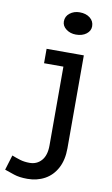

<svg xmlns="http://www.w3.org/2000/svg" viewBox="-178 -747 604 1036"><g transform="rotate(10 124.0 -229.0)"><path d="M49 238Q5 238 -24.5 228Q-54 218 -77 210L-52 128Q-29 137 -6 144Q17 151 46 151Q86 151 111 122.5Q136 94 136 40V-471H234V38Q234 102 210 147Q186 192 144 215Q102 238 49 238ZM30 -392V-471H212V-392ZM172 -574Q141 -574 118.5 -591Q96 -608 96 -633Q96 -661 118.5 -678.5Q141 -696 172 -696Q207 -696 229 -678.5Q251 -661 251 -633Q251 -608 229 -591Q207 -574 172 -574Z"/></g></svg>

Font: BioRhyme ExtraBold
Style: Regular
Weight: 400
Version: Version 1.600;gftools[0.9.33]